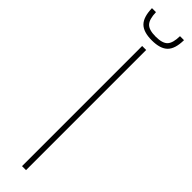

<svg xmlns="http://www.w3.org/2000/svg" viewBox="-269 -699 678 678"><g transform="rotate(45 70.0 -359.5)"><path d="M60 0V-600H80V0ZM70 -638Q28 -638 9.5 -656.8Q-9 -675.5 -10 -719H10Q11 -684.5 23.8 -670.8Q36.5 -657 70 -657Q104 -657 116.8 -670.8Q129.5 -684.5 130 -719H150Q149.5 -675.5 130.8 -656.8Q112 -638 70 -638Z"/></g></svg>

Font: Big Shoulders Stencil Display Thin
Style: Regular
Weight: 100
Designer: Patric King
Foundry: XO Type Co
Version: Version 1.000